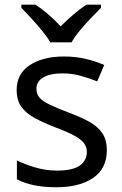

<svg xmlns="http://www.w3.org/2000/svg" viewBox="-20 -786 519 816"><path d="M434.1 -147.9Q434.1 -69.8 376 -30Q317.9 9.8 220.2 9.8Q164.1 9.8 123.5 1Q83 -7.8 51.8 -23.9V-104Q84 -87.9 129.4 -74.5Q174.8 -61 222.2 -61Q289.1 -61 319.1 -82.5Q349.1 -104 349.1 -140.1Q349.1 -160.2 338.1 -176Q327.1 -191.9 298.6 -208Q270 -224.1 216.8 -244.1Q165 -264.2 127.9 -284.2Q90.8 -304.2 70.8 -332Q50.8 -359.9 50.8 -403.8Q50.8 -472.2 106.4 -509Q162.1 -545.9 252 -545.9Q300.8 -545.9 343.5 -535.9Q386.2 -525.9 422.9 -509.8L393.1 -439.9Q358.9 -454.1 322 -464.1Q285.2 -474.1 246.1 -474.1Q191.9 -474.1 163.3 -456.5Q134.8 -439 134.8 -409.2Q134.8 -386.2 147.9 -371.1Q161.1 -356 191.7 -341.1Q222.2 -326.2 272.9 -307.1Q324.2 -288.1 360.1 -268.1Q396 -248 415 -219.5Q434.1 -190.9 434.1 -147.9ZM193.8 -606Q181.2 -627.9 159.2 -655Q137.2 -682.1 113 -708Q88.9 -733.9 70.8 -752.9V-766.1H130.9Q157.2 -749 185.1 -725.1Q212.9 -701.2 237.8 -673.8Q265.1 -701.2 293 -725.1Q320.8 -749 347.2 -766.1H409.2V-752.9Q390.1 -733.9 365.5 -708Q340.8 -682.1 318.4 -655Q295.9 -627.9 284.2 -606Z"/></svg>

Font: Defago Noto Sans
Style: Regular
Weight: 400
Designer: John M. Durdin
Foundry: Lao IT Dev Co., Ltd.
Version: Version 1.000 2007 initial release